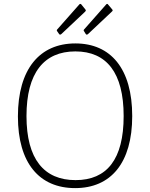

<svg xmlns="http://www.w3.org/2000/svg" viewBox="-20 -956 771 986"><path d="M397 -934C395 -936 391 -937 388 -934L274 -805C272 -803 270 -799 274 -795L283 -782C286 -777 290 -777 295 -781L416 -895C422 -901 422 -903 418 -908ZM534 -934C533 -936 529 -937 526 -934L412 -805C410 -803 408 -799 412 -795L420 -782C423 -777 427 -777 432 -781L553 -895C560 -901 560 -903 556 -908ZM366 10C549 10 659 -119 659 -360C659 -603 549 -733 367 -733C184 -733 72 -602 72 -358C72 -118 182 10 366 10ZM368 -31C206 -31 116 -139 116 -360C116 -582 206 -692 367 -692C527 -692 615 -583 615 -360C615 -138 529 -31 368 -31Z"/></svg>

Font: United Sans Thin
Style: Regular
Weight: 100
Designer: Pablo Impallari, Rodrigo Fuenzalida (Modified by Dan O. Williams)
Version: Version 1.000;PS 001.000;hotconv 1.0.88;makeotf.lib2.5.64775